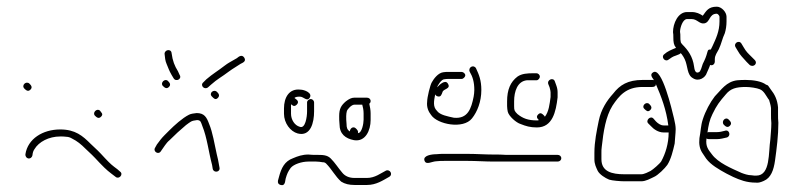

<svg xmlns="http://www.w3.org/2000/svg" viewBox="-20 -549 2396 574"><path d="M77 -85C78 -93 79 -97 83 -103C96 -125 126 -141 160 -141C167 -141 173 -141 179 -140C184 -140 190 -138 195 -135C211 -127 222 -118 236 -104L255 -86C259 -82 267 -74 278 -62C300 -39 305 -36 326 -20C336 -12 350 -28 339 -36L331 -43C315 -55 312 -57 294 -76C272 -100 272 -99 251 -119C227 -143 205 -162 160 -162C108 -162 63 -134 56 -88C55 -73 74 -70 77 -85ZM264 -203C269 -198 275 -193 282 -200C290 -208 283 -212 279 -218C270 -227 255 -212 264 -203ZM53 -284C58 -279 64 -274 71 -281C78 -288 73 -294 68 -299C58 -308 43 -294 53 -284Z M461 -97C470 -109 476 -121 487 -130C504 -147 517 -159 536 -175C550 -185 551 -188 569 -190C581 -190 581 -182 585 -172C599 -138 604 -93 614 -56L616 -44C619 -31 640 -34 636 -49L634 -60C633 -67 631 -76 628 -88C621 -119 616 -153 605 -179C598 -198 591 -211 568 -211C559 -210 551 -209 545 -206C525 -196 501 -174 486 -159L472 -145C463 -136 457 -128 449 -117L444 -108C436 -96 454 -85 461 -97ZM602 -288 611 -296C630 -313 643 -319 664 -335C679 -346 686 -349 699 -358C707 -362 717 -366 710 -377C703 -387 694 -380 688 -375L674 -367C669 -364 661 -360 652 -353C630 -336 617 -329 597 -312L588 -303C577 -294 591 -279 602 -288ZM472 -388C473 -377 474 -367 478 -358C484 -344 485 -339 493 -325L499 -315C506 -303 525 -313 517 -325L512 -336C502 -352 496 -367 493 -390C492 -404 472 -401 472 -388ZM614 -260C619 -255 624 -249 631 -256C638 -263 634 -269 629 -274C619 -284 603 -270 614 -260ZM467 -292C472 -287 478 -282 485 -289C492 -296 487 -302 482 -307C473 -316 458 -301 467 -292Z M819 4C826 6 830 3 832 -4L834 -15C838 -29 841 -36 849 -47C858 -58 882 -66 902 -66H925C932 -66 938 -65 944 -64C949 -64 952 -63 955 -60C972 -43 982 -22 1000 -6C1011 1 1024 4 1040 4H1077C1105 4 1125 -10 1143 -20C1156 -27 1146 -44 1134 -39C1118 -31 1101 -17 1077 -17H1040C1023 -17 1011 -23 1003 -33C991 -47 982 -62 969 -75C958 -86 945 -86 925 -86C918 -86 910 -86 902 -87C884 -87 870 -82 856 -76C831 -67 821 -47 814 -20L811 -9C810 -2 812 2 819 4ZM1067 -210V-191C1067 -180 1062 -151 1050 -151C1052 -157 1048 -161 1044 -165C1036 -173 1026 -165 1026 -156C1018 -161 1016 -167 1016 -179C1015 -187 1015 -195 1015 -202C1015 -208 1016 -213 1017 -217C1019 -223 1031 -236 1039 -236H1063C1065 -229 1067 -220 1067 -210ZM1077 -257H1039C1031 -257 1023 -253 1014 -246C1000 -234 994 -224 994 -202C994 -194 994 -186 995 -178C995 -148 1013 -135 1038 -130C1073 -124 1088 -160 1088 -190V-210C1088 -220 1086 -230 1084 -239C1087 -241 1088 -244 1088 -247C1088 -253 1083 -257 1077 -257ZM829 -225V-209C829 -181 848 -156 870 -150C909 -140 919 -183 919 -216V-243C919 -248 914 -253 909 -253C904 -253 898 -248 898 -243V-216C898 -200 893 -163 876 -170C861 -174 850 -191 850 -209V-237L852 -236C857 -231 862 -231 867 -236C875 -244 869 -250 863 -254C862 -255 861 -256 860 -256C864 -260 871 -260 877 -260C888 -260 898 -244 906 -257C915 -271 890 -281 878 -281C844 -285 829 -257 829 -225Z M1456 -66H1647C1653 -66 1658 -70 1658 -76C1658 -82 1653 -86 1647 -86H1493C1481 -87 1469 -87 1456 -87C1430 -87 1404 -89 1378 -89H1310C1301 -89 1292 -89 1285 -88C1270 -88 1244 -84 1249 -69C1254 -54 1271 -67 1286 -67C1293 -68 1301 -68 1310 -68H1378C1405 -68 1430 -66 1456 -66ZM1555 -309H1584C1589 -309 1594 -315 1594 -320C1594 -325 1589 -330 1584 -330H1575C1556 -330 1540 -329 1527 -320C1506 -304 1496 -281 1496 -246V-232C1496 -226 1497 -220 1498 -215C1501 -202 1523 -182 1537 -178C1552 -172 1565 -168 1585 -168C1632 -168 1642 -215 1647 -258V-273C1647 -279 1646 -286 1643 -294L1639 -305C1635 -319 1615 -311 1619 -298L1623 -288C1625 -281 1626 -276 1626 -273V-259C1623 -237 1621 -216 1609 -200C1608 -202 1607 -203 1606 -204C1601 -209 1596 -214 1589 -207C1582 -200 1586 -195 1591 -190C1589 -189 1587 -189 1585 -189C1559 -189 1543 -195 1527 -208C1518 -217 1517 -219 1517 -232V-246C1517 -276 1527 -306 1555 -309ZM1360 -334H1322C1316 -334 1310 -334 1305 -333C1290 -331 1277 -314 1271 -303C1266 -295 1257 -258 1257 -245C1255 -228 1261 -215 1269 -205C1288 -177 1365 -162 1391 -195C1407 -215 1419 -245 1419 -280C1419 -309 1412 -326 1403 -345C1396 -357 1379 -348 1384 -335C1393 -320 1398 -304 1398 -280C1398 -273 1397 -266 1396 -260C1389 -225 1379 -193 1337 -197C1319 -201 1295 -205 1286 -218C1274 -230 1277 -246 1281 -267C1282 -264 1285 -262 1288 -261C1298 -258 1300 -266 1303 -274C1306 -284 1329 -283 1319 -299C1311 -313 1292 -294 1287 -288C1288 -294 1300 -312 1308 -312C1313 -313 1317 -313 1322 -313H1360C1365 -313 1371 -319 1371 -324C1371 -329 1365 -334 1360 -334Z M2179 -408 2185 -398C2194 -382 2200 -378 2212 -364L2221 -355C2232 -346 2247 -359 2236 -370L2227 -379C2216 -390 2211 -394 2203 -408L2197 -418C2190 -431 2172 -420 2179 -408ZM2117 -365V-372C2117 -384 2124 -392 2129 -402C2137 -419 2139 -433 2147 -450C2150 -460 2152 -472 2152 -485V-499C2152 -513 2137 -529 2123 -529C2098 -529 2092 -517 2081 -502C2072 -508 2062 -513 2048 -513H2034C2007 -513 1992 -479 1992 -453C1993 -448 1993 -443 1993 -438C1993 -423 1994 -415 2001 -406C1987 -400 1976 -396 1966 -387C1955 -379 1968 -362 1979 -371C1986 -376 1991 -380 2001 -383L2011 -387C2012 -388 2014 -389 2015 -390L2018 -387C2022 -382 2025 -376 2027 -372C2037 -351 2033 -325 2052 -315C2069 -304 2089 -317 2093 -331C2096 -338 2101 -348 2103 -355C2104 -354 2106 -354 2107 -354C2113 -354 2117 -359 2117 -365ZM2131 -499V-485C2131 -455 2120 -433 2110 -411L2105 -401C2097 -401 2097 -400 2095 -394C2091 -379 2088 -372 2081 -358C2078 -350 2075 -335 2069 -333C2058 -328 2056 -343 2055 -350C2051 -380 2037 -399 2020 -416C2017 -419 2015 -422 2015 -425C2014 -428 2014 -433 2014 -438C2014 -444 2014 -449 2013 -454C2013 -466 2021 -492 2034 -492H2048C2064 -492 2071 -477 2085 -479C2104 -482 2099 -508 2123 -508C2126 -508 2131 -502 2131 -499ZM2144 -176C2149 -171 2155 -166 2162 -173C2169 -180 2164 -186 2159 -191C2149 -202 2135 -186 2144 -176ZM1907 -223C1912 -218 1917 -213 1924 -220C1931 -227 1926 -233 1921 -238C1912 -247 1896 -232 1907 -223ZM2210 -310C2202 -310 2193 -310 2184 -309C2151 -305 2136 -280 2117 -261C2103 -243 2089 -217 2081 -192C2075 -174 2075 -156 2071 -136C2069 -118 2072 -104 2079 -93L2091 -75C2105 -56 2130 -42 2152 -30L2172 -20C2192 -11 2212 -3 2240 -3C2247 -2 2254 -4 2263 -8C2285 -17 2293 -41 2297 -69C2302 -105 2307 -144 2307 -182C2306 -191 2306 -199 2306 -206V-228C2304 -251 2296 -267 2284 -282L2277 -292C2276 -294 2273 -295 2270 -296C2257 -306 2232 -310 2210 -310ZM2285 -226V-206C2285 -199 2285 -190 2286 -181C2286 -164 2284 -148 2283 -132C2277 -94 2284 -24 2241 -24C2236 -24 2232 -24 2227 -25C2216 -25 2205 -29 2197 -32C2166 -46 2127 -62 2108 -88C2098 -101 2089 -111 2092 -134V-135C2094 -134 2096 -133 2099 -133H2123C2134 -133 2144 -136 2153 -138C2166 -142 2161 -163 2147 -158C2139 -156 2132 -154 2123 -154H2099C2098 -154 2096 -154 2095 -153C2098 -174 2101 -190 2110 -208C2123 -235 2131 -245 2150 -267C2164 -284 2180 -289 2210 -289C2222 -289 2243 -286 2252 -282C2264 -277 2270 -263 2277 -253C2277 -252 2278 -252 2279 -251C2281 -243 2284 -236 2285 -226ZM2000 -163C2000 -172 1998 -182 1995 -195C1989 -220 1959 -349 1933 -333C1922 -327 1929 -318 1934 -311C1934 -310 1934 -310 1935 -309C1934 -310 1932 -310 1930 -310H1901C1857 -310 1833 -295 1813 -269C1794 -248 1777 -222 1770 -188C1764 -158 1757 -126 1757 -92V-73C1757 -58 1762 -49 1767 -38C1773 -27 1789 -17 1801 -12C1810 -9 1835 -7 1847 -7H1897C1911 -7 1924 -15 1935 -20C1947 -25 1968 -46 1975 -56C1986 -73 1992 -98 1997 -120C1997 -127 2000 -151 2000 -163ZM1778 -73V-92C1778 -98 1778 -104 1779 -110C1784 -156 1791 -201 1811 -233C1831 -263 1852 -289 1901 -289H1930C1937 -289 1941 -292 1941 -298V-297C1957 -260 1972 -221 1978 -174H1964C1955 -174 1947 -180 1941 -186L1934 -194C1925 -205 1909 -189 1918 -180L1926 -172C1934 -163 1948 -153 1964 -153H1979C1979 -119 1969 -89 1957 -67C1953 -60 1932 -42 1925 -38C1919 -35 1906 -28 1897 -28H1847C1809 -28 1778 -36 1778 -73Z"/></svg>

Font: Be Happy
Style: Regular
Weight: 500
Designer: Mew Too
Foundry: Cannot Into Space Fonts
Version: Version 0.9977